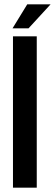

<svg xmlns="http://www.w3.org/2000/svg" viewBox="-20 -868 254 888"><path d="M40 -700H150V0H40ZM214 -848 112 -737H38L106 -848Z"/></svg>

Font: SVN-Bebas Neue
Style: Bold
Weight: 700
Designer: Ryoichi Tsunekawa
Foundry: Ryoichi Tsunekawa
Version: Version 1.300; ttfautohint (v1.7.9-c794)